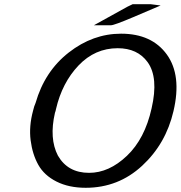

<svg xmlns="http://www.w3.org/2000/svg" viewBox="-20 -873 858 912"><path d="M426 -753 585 -841 610 -853H644H696L743 -847L614 -792Q522 -753 507 -753ZM137 -347Q142 -369 149 -384Q192 -534 306.5 -623.5Q421 -713 555 -713Q701 -713 772.5 -614Q844 -515 804 -345Q768 -190 655 -85.5Q542 19 387 19Q307 19 248.5 -10.5Q190 -40 162 -90Q134 -140 125.5 -206.5Q117 -273 137 -347ZM246 -355Q246 -352 244 -346Q242 -340 241 -337Q213 -215 255 -134Q302 -52 403 -52Q498 -52 583 -133Q668 -214 700 -358Q734 -505 681 -578Q633 -644 539 -644Q431 -644 353 -562Q275 -480 246 -355Z"/></svg>

Font: Coval
Style: Italic
Weight: 400
Foundry: Context Ltd
Version: Version 001.000